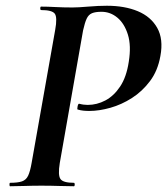

<svg xmlns="http://www.w3.org/2000/svg" viewBox="-20 -648 582 668"><path d="M15 0Q13 0 13 -6Q13 -12 15 -12Q42 -12 56.5 -17Q71 -22 78 -37Q85 -52 90 -81L172 -544Q180 -588 170.5 -600.5Q161 -613 123 -613Q120 -613 120 -619Q120 -625 123 -625Q145 -625 172.5 -623.5Q200 -622 232 -622Q252 -622 287 -625Q322 -628 352 -628Q414 -628 459.5 -609Q505 -590 527 -551Q549 -512 538 -453Q529 -402 502 -366Q475 -330 439 -307Q403 -284 364 -273Q325 -262 291 -262Q280 -262 270 -263Q260 -264 250 -267Q248 -268 250 -278Q252 -288 256 -287Q263 -285 270.5 -284Q278 -283 285 -283Q317 -283 346.5 -298.5Q376 -314 398 -347Q420 -380 428 -433Q437 -489 425 -527.5Q413 -566 388.5 -586.5Q364 -607 333 -607Q312 -607 300 -602Q288 -597 281.5 -583Q275 -569 269 -542L188 -81Q181 -38 190.5 -25Q200 -12 237 -12Q240 -12 240 -6Q240 0 237 0Q215 0 186 -1Q157 -2 124 -2Q93 -2 65 -1Q37 0 15 0Z"/></svg>

Font: Cormorant
Style: Bold Italic
Weight: 700
Italic angle: -10°
Designer: Christian Thalmann (Catharsis Fonts)
Foundry: Catharsis Fonts
Version: Version 4.000